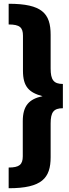

<svg xmlns="http://www.w3.org/2000/svg" viewBox="-20 -860 364 1020"><path d="M26 -730C85 -730 102 -714 102 -670V-484C102 -400 134 -368 206 -349C135 -334 101 -299 101 -216V-30C101 14 83 30 26 30V140C203 140 249 86 249 -25V-204C249 -264 265 -285 314 -285V-414C265 -414 249 -436 249 -496V-675C249 -789 203 -840 26 -840Z"/></svg>

Font: Fira Sans
Style: Bold
Weight: 700
Designer: Carrois Corporate & Edenspiekermann AG
Foundry: Carrois Corporate GbR & Edenspiekermann AG
Version: Version 4.203